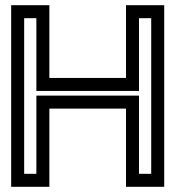

<svg xmlns="http://www.w3.org/2000/svg" viewBox="-20 -694 674 739"><path d="M612 0V-649V-674H587H490H465V-649V-394H170V-649V-674H145H48H23V-649V0V25H48H145H170V0V-276H465V0V25H490H587H612V0ZM562 -25H515V-301V-326H490H145H120V-301V-25H73V-624H120V-369V-344H145H490H515V-369V-624H562V-25Z"/></svg>

Font: Gamestation DisplayOutline
Style: Regular
Weight: 400
Designer: Jonas Hecksher
Foundry: Jonas Hecksher, Playtypeª, e-types AS
Version: Version 1.003